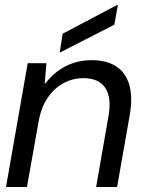

<svg xmlns="http://www.w3.org/2000/svg" viewBox="-20 -749 573 769"><path d="M4 0 91 -496H166L159 -415H162Q194 -458 241.5 -483Q289 -508 348 -508Q406 -508 444.5 -483.5Q483 -459 497.5 -410.5Q512 -362 500 -290L449 0H365L414 -281Q428 -357 402 -396.5Q376 -436 314 -436Q271 -436 233.5 -415.5Q196 -395 170 -356Q144 -317 134 -259L88 0ZM219 -538 231 -614 449 -729H452L438 -650Z"/></svg>

Font: DM Sans 36pt
Style: Italic
Weight: 400
Italic angle: -10°
Designer: Colophon Foundry, Jonny Pinhorn
Foundry: Colophon Foundry
Version: Version 4.004;gftools[0.9.30]